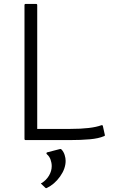

<svg xmlns="http://www.w3.org/2000/svg" viewBox="-20 -795 590 980"><path d="M105 -86V-769Q105 -775 111 -775H164Q170 -775 170 -769V-137H337Q448 -137 498 -156Q504 -157 505 -152L515 -107Q517 -102 511 -100Q483 -88 438 -84Q393 -80 337 -80H111Q105 -80 105 -86ZM191 144Q187 140 193 139Q216 125 230 101.5Q244 78 244 53Q244 36 238 19.5Q232 3 220 -7Q217 -10 217 -12Q217 -17 223 -18L281 -33Q288 -35 290 -34.5Q292 -34 294 -32Q305 -20 310 -4Q315 12 315 26Q315 66 286.5 106Q258 146 218 165Q214 166 212 164Z"/></svg>

Font: Gowun Dodum
Style: Regular
Weight: 400
Designer: Yanghee Ryu
Foundry: Yanghee Ryu
Version: Version 2.000